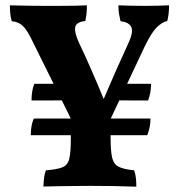

<svg xmlns="http://www.w3.org/2000/svg" viewBox="-20 -698 672 721"><path d="M395.3 -262.4V-181.3Q395.3 -130.4 401.3 -105.3Q407.4 -80.3 426.5 -71.3Q445.6 -62.2 483.8 -58.3Q488.9 -43 490.4 -29.1Q491.9 -15.3 491.9 3Q453.6 1.5 407.9 0.7Q362.1 0 319.4 0Q289.6 0 257.4 0.5Q225.1 1 195.6 1.3Q166.1 1.5 143.2 2.5Q143.7 -14.2 145.5 -29.9Q147.3 -45.6 152.4 -58.3Q194.6 -61.8 214.5 -69.8Q234.4 -77.8 240.1 -101.7Q245.9 -125.5 245.9 -175.6V-262.4ZM361.2 -179.2 282.7 -178.7 94 -559.2Q78 -590.7 62.2 -603.7Q46.5 -616.7 24.2 -618.2Q20.2 -632.3 18.7 -646.2Q17.2 -660.2 17.2 -678Q36.4 -677.5 61.2 -677Q86.1 -676.5 110.8 -676.2Q135.6 -676 154.6 -676Q173.6 -676 202.5 -676Q231.4 -676 260.1 -676.5Q288.7 -677 306.3 -678Q306.3 -659.2 304.8 -646.2Q303.3 -633.3 300.3 -619.2Q265.5 -615.2 262.3 -595.3Q259.2 -575.5 277 -536.6Q297.2 -494.6 322.4 -437.1Q347.7 -379.7 372.4 -318.6H366Q392.8 -381.7 416.8 -435.7Q440.9 -489.7 460.7 -532.6Q481 -575.2 473.7 -594.7Q466.4 -614.3 432.7 -618.2Q429.2 -632.3 426.9 -646Q424.7 -659.7 424.7 -678Q447.4 -677 473.2 -676.5Q499.1 -676 525.3 -676Q548.3 -676 571.3 -676.5Q594.3 -677 614.9 -678Q614.9 -660.2 613.1 -645.9Q611.4 -631.7 608.3 -619.2Q586 -613.7 566.7 -593.4Q547.4 -573.1 523.5 -523.7ZM261.9 -321.1 98.4 -320.6Q98.4 -338.8 100.9 -354.4Q103.3 -370.1 108.9 -383.2H238.7ZM256.3 -190.3H95.6Q95.6 -207.1 98.1 -222.9Q100.6 -238.8 107.2 -253H256.3ZM380.7 -253H545.1Q545.1 -234.8 541.8 -219.6Q538.5 -204.5 533.1 -190.3H380.7ZM414.2 -383.2H547.1Q547.1 -364 544.3 -349.9Q541.6 -335.7 536.1 -320.6L392.2 -321.1Z"/></svg>

Font: Vollkorn
Style: Regular
Weight: 400
Designer: Friedrich Althausen
Foundry: Friedrich Althausen
Version: Version 5.001